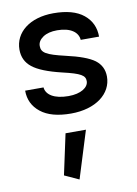

<svg xmlns="http://www.w3.org/2000/svg" viewBox="-96 -590 715 1005"><g transform="rotate(-10 262.0 -87.5)"><path d="M167 317.9 243.7 353 321.8 102.1H213.4ZM259.3 -527.8C133.3 -527.8 51.8 -461.9 51.8 -370.6C51.8 -331.1 66.9 -299.8 96.7 -276.4C126.5 -252.4 178.2 -231.9 251.5 -214.4C348.6 -191.9 370.1 -177.7 370.1 -147.9C370.1 -114.3 329.1 -86.9 263.2 -86.9C186.5 -86.9 145 -115.2 141.6 -154.3H43.9C43.9 -106.4 62.5 -67.9 99.6 -38.6C136.2 -9.3 189.9 5.4 260.7 5.4C392.6 5.4 478.5 -62 478.5 -152.8C478.5 -189.9 463.9 -219.2 435.1 -241.2C405.8 -262.7 355.5 -281.2 283.7 -297.4C183.6 -320.8 159.7 -335.4 159.7 -371.1C159.7 -389.2 168.9 -404.3 188 -417.5C207 -430.2 231.9 -436.5 263.2 -436.5C335 -436.5 374 -406.2 376.5 -365.7H474.1C474.1 -414.1 456.1 -453.6 419.4 -483.4C382.8 -513.2 329.1 -527.8 259.3 -527.8Z"/></g></svg>

Font: Estedad SemiBold
Style: Regular
Weight: 600
Designer: Amin Abedi
Version: Version 7.3